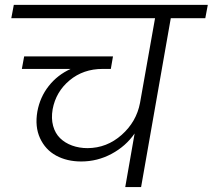

<svg xmlns="http://www.w3.org/2000/svg" viewBox="-20 -760 864 780"><path d="M25.9 -686 36.1 -740.2H824.2L814 -686H673.8L553.2 0H488.8L526.9 -217.8Q491.2 -166 433.3 -135Q375.5 -104 310.1 -104Q252 -104 208 -127.9Q164.1 -151.9 142.6 -198.7Q121.1 -245.6 131.8 -307.1Q142.6 -365.7 178 -410.6Q213.4 -455.6 267.1 -480H68.8L78.1 -530.8H439L430.2 -480H397Q318.4 -480 262.7 -433.6Q207 -387.2 193.8 -315.9Q187.5 -278.8 195.8 -248.5Q204.1 -218.3 224.1 -198.7Q244.1 -179.2 272.9 -168.7Q301.8 -158.2 335.9 -158.2Q414.1 -158.7 474.1 -211.9Q534.2 -265.1 548.8 -341.8L609.9 -686Z"/></svg>

Font: SVN-Poppins Light
Style: Italic
Weight: 300
Italic angle: -10°
Designer: Ninad Kale (Devanagari), Jonny Pinhorn (Latin)
Foundry: Indian Type Foundry
Version: Version 3.002 2017